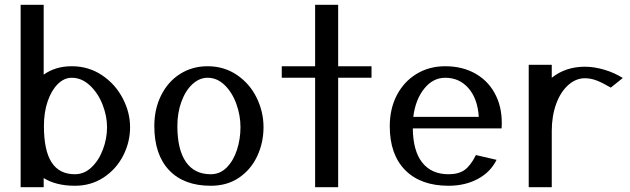

<svg xmlns="http://www.w3.org/2000/svg" viewBox="-20 -780 2624 800"><path d="M279 -456Q320 -456 354 -424.5Q388 -393 407 -345Q426 -297 426 -250Q426 -203 409 -157.5Q392 -112 361.5 -83Q331 -54 292 -54Q227 -54 195 -103.5Q163 -153 163 -255Q163 -312 178.5 -357.5Q194 -403 220.5 -429.5Q247 -456 279 -456ZM292 -6Q360 -6 412.5 -41Q465 -76 493.5 -132Q522 -188 522 -250Q522 -312 491 -371Q460 -430 404.5 -467Q349 -504 279 -504Q211 -504 162 -469V-760H66V0H162V-38Q214 -6 292 -6Z M845 -456Q885 -456 916.5 -425Q948 -394 965 -346.5Q982 -299 982 -250Q982 -201 967.5 -156Q953 -111 925 -82.5Q897 -54 858 -54Q790 -54 754.5 -105.5Q719 -157 719 -255Q719 -310 736 -356.5Q753 -403 782 -429.5Q811 -456 845 -456ZM623 -255Q623 -136 684.5 -71Q746 -6 858 -6Q927 -6 976.5 -40Q1026 -74 1052 -130Q1078 -186 1078 -250Q1078 -314 1049.5 -372.5Q1021 -431 967.5 -467.5Q914 -504 845 -504Q781 -504 730.5 -472Q680 -440 651.5 -383Q623 -326 623 -255Z M1389 -504V-760H1293V-504H1154V-456H1293V0H1389V-456H1528V-504Z M1975 -293H1702Q1711 -365 1747.5 -410.5Q1784 -456 1835 -456Q1894 -456 1932 -412.5Q1970 -369 1975 -293ZM2070 -245Q2075 -322 2047 -380.5Q2019 -439 1964 -471.5Q1909 -504 1835 -504Q1768 -504 1715.5 -472Q1663 -440 1633.5 -383.5Q1604 -327 1604 -254Q1604 -136 1668.5 -71Q1733 -6 1849 -6Q1918 -6 1971 -34.5Q2024 -63 2049 -114L1963 -134Q1941 -90 1916 -72Q1891 -54 1849 -54Q1778 -54 1739.5 -102.5Q1701 -151 1700 -245Z M2575 -455Q2540 -477 2498 -489.5Q2456 -502 2417 -502Q2337 -502 2279 -456V-510H2183V0H2279V-234Q2279 -296 2297 -346Q2315 -396 2347 -425Q2379 -454 2417 -454Q2441 -454 2465 -445Q2489 -436 2525 -415Z"/></svg>

Font: LXGW Marker Gothic
Style: Regular
Weight: 400
Version: Version 1.001